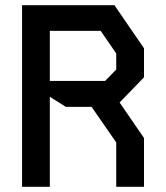

<svg xmlns="http://www.w3.org/2000/svg" viewBox="-20 -720 640 740"><path d="M65 -700V0H172V-347L234 -308H333L428 -171V0H535V-188L441 -325L535 -422V-534L421 -700ZM172 -601H368L428 -514V-452L385 -408H172Z"/></svg>

Font: Kode Mono SemiBold
Style: Regular
Weight: 600
Monospace: yes
Designer: Isa Ozler
Foundry: Kadena LLC
Version: Version 1.206;gftools[0.9.28]